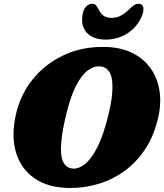

<svg xmlns="http://www.w3.org/2000/svg" viewBox="-20 -958 849 994"><path d="M521 -715Q602.5 -714 662.2 -685.2Q722 -656.5 758 -606.8Q794 -557 805 -492.2Q816 -427.5 800 -354Q779 -258.5 733 -188Q687 -117.5 623.5 -72Q560 -26.5 485.5 -4.8Q411 17 332.5 15Q226 12.5 157 -36Q88 -84.5 62.8 -169.2Q37.5 -254 62 -364Q85 -467.5 149.2 -547.2Q213.5 -627 309 -672Q404.5 -717 521 -715ZM359 -85Q387 -83.5 418.8 -107.8Q450.5 -132 481.8 -191.2Q513 -250.5 539 -354.5Q552 -405.5 557.5 -445.2Q563 -485 562 -514.5Q561.5 -563.5 545.2 -587.2Q529 -611 501.5 -614Q469 -618 436.2 -594.8Q403.5 -571.5 374.2 -515.2Q345 -459 322 -363Q308.5 -307.5 302.2 -264.8Q296 -222 295.5 -190.5Q295 -135.5 312 -111Q329 -86.5 359 -85ZM557.5 -865.5Q584 -865.5 605.2 -876.8Q626.5 -888 649 -910Q663 -924 674.2 -931.2Q685.5 -938.5 696.5 -938.5Q715.5 -938.5 720.8 -923.2Q726 -908 717.5 -883Q695.5 -823 643.8 -788Q592 -753 527.5 -753Q463 -753 430 -788Q397 -823 407.5 -883Q411.5 -908 425.2 -923.2Q439 -938.5 457.5 -938.5Q469.5 -938.5 476.5 -931.2Q483.5 -924 490 -910Q500.5 -888 516 -876.8Q531.5 -865.5 557.5 -865.5Z"/></svg>

Font: Fraunces 9pt SuperSoft Black
Style: Italic
Weight: 900
Italic angle: -16°
Version: Version 1.000;[0bf87f6ff]